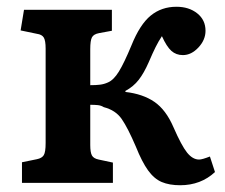

<svg xmlns="http://www.w3.org/2000/svg" viewBox="-20 -541 665 568"><path d="M513 7Q481 7 458.5 -2.5Q436 -12 418 -37Q400 -62 382 -107Q358 -163 340 -189Q322 -215 287 -224Q279 -229 269.5 -230Q260 -231 247 -231V-112Q247 -90 252 -81Q257 -72 272 -69L314 -60V0H45V-61L89 -70Q104 -73 109.5 -82Q115 -91 115 -118V-397Q115 -421 109.5 -430Q104 -439 89 -441L41 -451L51 -512H311V-450L273 -443Q257 -440 252 -430.5Q247 -421 247 -396V-289Q264 -289 276 -290.5Q288 -292 299 -297Q316 -304 331.5 -329Q347 -354 369 -407Q394 -469 426 -495Q458 -521 502 -521Q539 -521 563.5 -501.5Q588 -482 588 -450Q588 -423 567 -400.5Q546 -378 521 -378Q501 -378 487 -390.5Q473 -403 459 -434Q449 -419 440.5 -402Q432 -385 420 -357Q406 -325 390.5 -305Q375 -285 351 -272V-269Q403 -263 437 -239.5Q471 -216 493 -165Q517 -110 533.5 -89.5Q550 -69 569 -69Q578 -69 601 -78L616 -32Q574 7 513 7Z"/></svg>

Font: Literata SemiBold
Style: Regular
Weight: 600
Designer: Latin by Veronika Burian and Jose Scaglione. Greek by Irene Vlachou. Cyrillic by Vera Evstafieva.
Foundry: TypeTogether
Version: Version 3.103; ttfautohint (v1.8.4.7-5d5b);gftools[0.9.29]